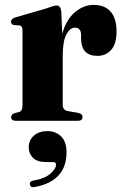

<svg xmlns="http://www.w3.org/2000/svg" viewBox="-20 -494 506 785"><path d="M230.5 -447.5 234.5 -355.5Q251 -414.5 286.5 -444.2Q322 -474 363 -474Q408 -474 432.2 -446.5Q456.5 -419 456.5 -365.5Q456.5 -314.5 434.5 -290Q412.5 -265.5 378.5 -265.5Q313 -265.5 311.5 -334V-352.5Q310.5 -381 286.5 -381Q266.5 -381 251.5 -353.5Q236.5 -326 236.5 -266V-65.5Q236.5 -43.5 257 -40L301.5 -32Q317.5 -28.5 317.5 -15.5Q317.5 0 297.5 0H46Q25.5 0 25.5 -15.5Q25.5 -26 39.5 -31.5L58 -36Q72 -40 72 -62.5V-370.5Q72 -388 60 -390L37 -391.5Q25 -394.5 25 -405.5Q25 -416.5 42 -422.5L172.5 -460.5Q190.5 -467.5 198.8 -469.5Q207 -471.5 212.5 -471.5Q227.5 -471.5 230.5 -447.5ZM168 168.5Q131.5 168.5 114.5 151Q97.5 133.5 97.5 108.5Q97.5 79 118.8 60.5Q140 42 172.5 42Q208.5 42 230.2 64Q252 86 252 128.5Q252 246 123 270.5Q105.5 274.5 102.5 261Q99 248.5 115 244.5Q162 237 185.5 216.5Q209 196 209 179Q209 168.5 197 168.5Z"/></svg>

Font: Fraunces 72pt S000
Style: Bold
Weight: 700
Version: Version 1.000; ttfautohint (v1.8.3)